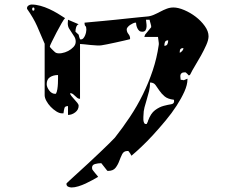

<svg xmlns="http://www.w3.org/2000/svg" viewBox="-20 -760 1040 847"><path d="M353 -660Q363 -661 385 -663Q407 -665 434 -667.5Q461 -670 490.5 -673Q520 -676 547 -679Q574 -682 595.5 -684Q617 -686 627 -687Q643 -688 658 -694.5Q673 -701 687 -708.5Q701 -716 715.5 -721.5Q730 -727 745 -727Q766 -727 793 -715.5Q820 -704 843.5 -686Q867 -668 883.5 -645Q900 -622 900 -600Q900 -584 890 -561.5Q880 -539 867 -515.5Q854 -492 840.5 -470Q827 -448 820 -433Q819 -429 813 -427Q812 -428 807 -433.5Q802 -439 800 -440Q799 -441 797 -441Q786 -441 781.5 -437.5Q777 -434 776 -429Q775 -424 776 -418Q777 -412 777 -408Q783 -408 784.5 -407.5Q786 -407 788 -406Q790 -406 793 -407Q796 -408 807 -413V-410Q807 -386 793.5 -356Q780 -326 759 -293.5Q738 -261 710.5 -228Q683 -195 656 -165.5Q629 -136 603.5 -112Q578 -88 560 -73Q559 -76 554 -83.5Q549 -91 547 -93Q546 -94 543 -94Q526 -94 519 -80Q512 -66 506 -49.5Q500 -33 489.5 -19.5Q479 -6 456 -6Q454 -6 453 -7L427 -40H424Q413 -40 399.5 -36.5Q386 -33 386 -20Q386 -18 386.5 -16Q387 -14 387 -13Q388 -11 391.5 -6.5Q395 -2 399.5 3.5Q404 9 408 13.5Q412 18 413 20Q403 26 388.5 34Q374 42 358 49.5Q342 57 325.5 62Q309 67 296 67Q288 67 280.5 63.5Q273 60 273 50Q273 49 287 36Q301 23 322.5 3.5Q344 -16 370 -40Q396 -64 419.5 -86.5Q443 -109 461.5 -127Q480 -145 487 -153Q521 -196 553 -244Q585 -292 610.5 -344Q636 -396 654 -450Q672 -504 680 -560Q681 -564 680.5 -570.5Q680 -577 679 -582L677 -597H617Q617 -600 618 -601Q620 -607 620 -607L647 -640Q648 -644 644 -657Q640 -670 640 -673H624Q624 -668 625.5 -659.5Q627 -651 626.5 -642Q626 -633 622 -626.5Q618 -620 607 -620Q599 -620 594 -624.5Q589 -629 586 -635.5Q583 -642 581.5 -648.5Q580 -655 580 -660H577Q573 -660 566.5 -657Q560 -654 554 -650Q548 -646 543.5 -640.5Q539 -635 539 -631Q539 -619 546.5 -610Q554 -601 554 -590Q554 -588 553 -587Q546 -585 528 -581Q510 -577 490 -572.5Q470 -568 452 -564.5Q434 -561 427 -560Q421 -559 408 -559.5Q395 -560 380 -561.5Q365 -563 352 -564.5Q339 -566 333 -566V-324Q326 -324 321 -328Q316 -332 311.5 -336.5Q307 -341 302 -345Q297 -349 289 -349Q289 -344 295 -336.5Q301 -329 308 -321.5Q315 -314 321 -306.5Q327 -299 327 -294Q327 -276 312 -264.5Q297 -253 280 -253V-292Q267 -292 264.5 -284Q262 -276 260 -260H253Q242 -260 228.5 -268.5Q215 -277 203.5 -289Q192 -301 184.5 -315Q177 -329 177 -340V-567Q159 -610 143.5 -645Q128 -680 100 -720Q99 -721 99 -723Q99 -731 105.5 -735.5Q112 -740 119 -740Q138 -740 158 -734.5Q178 -729 197.5 -720Q217 -711 234.5 -700.5Q252 -690 267 -680Q263 -677 252 -658Q241 -639 229.5 -617Q218 -595 209 -576.5Q200 -558 200 -556V-553Q202 -550 206 -546Q210 -542 214.5 -537.5Q219 -533 222.5 -530Q226 -527 227 -527Q237 -523 252 -525.5Q267 -528 280.5 -535Q294 -542 304 -552.5Q314 -563 314 -576Q314 -588 308.5 -597.5Q303 -607 296.5 -616Q290 -625 284.5 -634.5Q279 -644 279 -657L280 -673L327 -653Q319 -650 316 -640Q313 -630 313 -623V-620L327 -607Q327 -605 329.5 -596.5Q332 -588 333 -587Q334 -586 336 -586Q343 -586 347.5 -591Q352 -596 355 -603Q358 -610 359.5 -617Q361 -624 361 -629Q361 -642 357 -645Q353 -648 353 -657ZM127 -713Q132 -713 132 -720Q132 -727 127 -727Q122 -727 122 -720Q122 -713 127 -713ZM722 -582Q711 -582 708 -575Q705 -568 705 -558Q715 -558 718.5 -565Q722 -572 722 -582ZM773 -527Q779 -530 784 -535.5Q789 -541 789 -548Q773 -548 773 -533ZM236 -429Q215 -429 200.5 -419.5Q186 -410 186 -389Q186 -376 197 -361Q208 -346 224 -346Q226 -346 227 -347Q231 -354 233 -366.5Q235 -379 235.5 -392Q236 -405 236 -415.5Q236 -426 236 -429ZM627 -213Q627 -214 630 -219Q633 -224 633 -227Q645 -260 664 -274Q683 -288 702 -293Q721 -298 734.5 -300Q748 -302 748 -313Q748 -318 747 -320Q720 -323 706 -335Q692 -347 683 -360.5Q674 -374 666 -385Q658 -396 642 -396Q642 -376 637.5 -357.5Q633 -339 627.5 -321.5Q622 -304 617.5 -286.5Q613 -269 613 -252Q613 -250 612.5 -244Q612 -238 612.5 -231Q613 -224 615.5 -218.5Q618 -213 623 -213Z"/></svg>

Font: Genkaimincho
Style: Regular
Weight: 800
Designer: Dr. Ken Lunde (project architect, glyph set definition & overall production); Masataka HATTORI \u670D \u90E8 \u6B63 \u8C
Foundry: Adobe Systems Incorporated
Version: Version 1.00